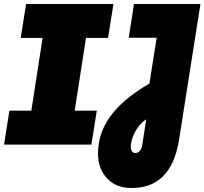

<svg xmlns="http://www.w3.org/2000/svg" viewBox="-29 -720 1018 956"><path d="M-9 0 18 -169H127L183 -531H74L101 -700H536L509 -531H399L343 -169H453L426 0ZM625 216Q549 216 504 168Q459 120 459 45Q459 -15 479 -65.5Q499 -116 534.5 -159Q570 -202 616.5 -238Q663 -274 715 -304L751 -532H612L638 -700H969L863 -27Q852 47 823.5 101.5Q795 156 746.5 186Q698 216 625 216ZM645 42Q654 42 661 37Q668 32 673 22Q678 12 680 -2L699 -126Q681 -114 666.5 -97Q652 -80 642.5 -61Q633 -42 627.5 -24Q622 -6 622 9Q622 24 628 33Q634 42 645 42Z"/></svg>

Font: MuseoModerno Black
Style: Italic
Weight: 900
Italic angle: -9°
Designer: Pablo Cosgaya, Héctor Gatti, Marcela Romero, and the Authors of The MuseoModerno Project.
Foundry: Omnibus-Type Team
Version: Version 1.003